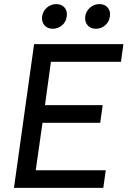

<svg xmlns="http://www.w3.org/2000/svg" viewBox="-20 -915 621 935"><path d="M146 -700H581L569 -614H228L199 -403H480L468 -317H187L154 -86H495L483 0H48ZM237 -775Q211 -775 196.5 -792Q182 -809 185 -835Q189 -861 208.5 -878Q228 -895 254 -895Q280 -895 294.5 -878Q309 -861 305 -835Q302 -809 282.5 -792Q263 -775 237 -775ZM447 -775Q421 -775 406.5 -792Q392 -809 395 -835Q399 -861 418.5 -878Q438 -895 464 -895Q490 -895 504.5 -878Q519 -861 515 -835Q512 -809 492.5 -792Q473 -775 447 -775Z"/></svg>

Font: Retni Sans Medium
Style: Italic
Weight: 500
Italic angle: -8°
Designer: Vitaly Kuzmin
Foundry: ParaType Ltd.
Version: Version 1.00;June 10, 2019;FontCreator 11.5.0.2425 64-bit; t